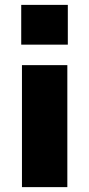

<svg xmlns="http://www.w3.org/2000/svg" viewBox="-20 -767 365 787"><path d="M67 -584V-747H258V-584ZM70 0V-500H256V0Z"/></svg>

Font: Nunito Sans 9pt Black
Style: Regular
Weight: 900
Version: Version 3.101;gftools[0.9.27]